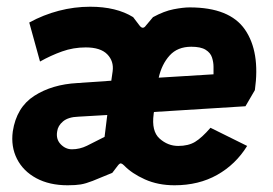

<svg xmlns="http://www.w3.org/2000/svg" viewBox="-20 -542 811 571"><path d="M181 9Q127 9 88 -12Q49 -33 30.5 -69.5Q12 -106 18 -151Q29 -223 82 -257Q135 -291 210 -295L311 -302L315 -330Q319 -360 299 -380.5Q279 -401 235 -401Q198 -401 164.5 -389Q131 -377 99 -359L67 -475Q109 -498 155 -510Q201 -522 248 -522Q326 -522 376 -491L395 -466Q405 -453 414 -466L435 -491Q468 -509 496.5 -514.5Q525 -520 544 -520Q663 -520 708.5 -454Q754 -388 738 -274L710 -226L438 -209Q437 -206 437 -203Q430 -152 454.5 -130Q479 -108 510 -108Q540 -108 560 -120Q580 -132 606 -162L715 -108Q681 -53 626 -22Q571 9 499 9Q450 9 411 -8.5Q372 -26 349 -50Q344 -55 340 -56Q336 -57 330 -49L314 -28Q276 -12 255.5 -4Q235 4 220 6.5Q205 9 181 9ZM549 -403Q508 -403 484.5 -377Q461 -351 452 -311L615 -321Q615 -330 615 -343.5Q615 -357 610.5 -371Q606 -385 591.5 -394Q577 -403 549 -403ZM194 -98Q217 -98 238.5 -108.5Q260 -119 291 -135L299 -200L213 -195Q183 -194 167.5 -181Q152 -168 150 -151Q146 -128 160.5 -113Q175 -98 194 -98Z"/></svg>

Font: Finlandica
Style: Bold Italic
Weight: 700
Italic angle: -8°
Designer: Niklas Ekholm, Juho Hiilivirta, Jaakko Suomalainen
Foundry: Helsinki Type Studio
Version: Version 1.064; ttfautohint (v1.8.4.7-5d5b)